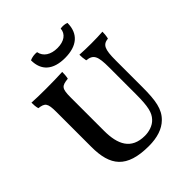

<svg xmlns="http://www.w3.org/2000/svg" viewBox="-240 -1012 1161 1161"><g transform="rotate(-45 340.5 -431.5)"><path d="M531 -866C517 -872 498 -874 478 -871C475 -827 438 -801 381 -801C324 -801 284 -827 276 -871C256 -874 232 -870 215 -862C215 -773 270 -726 371 -726C474 -726 531 -775 531 -866ZM577 -271V-500C577 -595 590 -621 637 -626C642 -648 643 -664 643 -679C617 -677 577 -676 545 -676C515 -676 470 -677 446 -679C446 -662 447 -648 451 -626C507 -620 519 -594 519 -497V-268C519 -162 508 -121 480 -91C454 -62 412 -52 380 -52C263 -52 226 -132 226 -248V-532C226 -610 236 -620 294 -626C298 -643 299 -661 299 -679C268 -677 202 -676 157 -676C113 -676 63 -677 36 -679C36 -661 37 -642 42 -626C92 -619 103 -609 103 -532V-233C103 -73 163 9 353 9C424 9 481 -9 519 -47C566 -93 577 -156 577 -271Z"/></g></svg>

Font: Vollkorn Semibold
Style: Regular
Weight: 600
Designer: Friedrich Althausen
Foundry: Friedrich Althausen
Version: Version 4.015;PS 004.015;hotconv 1.0.88;makeotf.lib2.5.64775